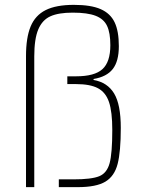

<svg xmlns="http://www.w3.org/2000/svg" viewBox="-20 -770 583 790"><path d="M284 -750Q354 -750 394 -732.5Q434 -715 451.5 -678.5Q469 -642 469 -580Q469 -518 444 -486Q419 -454 365 -445V-441Q422 -431 449.5 -385.5Q477 -340 477 -244Q477 -146 464 -95.5Q451 -45 413.5 -22.5Q376 0 300 0H222V-32H282Q357 -32 388.5 -45Q420 -58 431 -98.5Q442 -139 442 -235Q442 -310 428.5 -350Q415 -390 383 -407Q351 -424 293 -424H257V-456H293Q369 -456 401.5 -485.5Q434 -515 434 -584Q434 -635 420.5 -663.5Q407 -692 373.5 -705Q340 -718 279 -718Q221 -718 187.5 -703Q154 -688 137.5 -649Q121 -610 121 -538V0H87V-539Q87 -615 106 -661Q125 -707 168 -728.5Q211 -750 284 -750Z"/></svg>

Font: Saira Semi Condensed Thin
Style: Regular
Weight: 100
Width: 4
Designer: Hector Gatti with collaboration of the Omnibus-Type team
Foundry: Omnibus-Type
Version: Version 1.001; ttfautohint (v1.8)